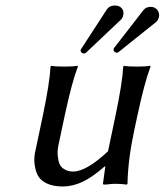

<svg xmlns="http://www.w3.org/2000/svg" viewBox="-20 -673 603 703"><path d="M562 -610.8Q559.1 -598.1 550.8 -591.8L413.6 -481.9Q411.1 -480 407.2 -480Q402.8 -480 398.9 -483.9Q395 -487.8 396 -493.2Q396 -495.6 397.5 -497.1L505.4 -636.2Q514.6 -647.9 531.7 -647.9Q547.4 -647.9 556.2 -636.5Q564.9 -625 562 -610.8ZM431.2 -617.2Q429.2 -607.4 422.9 -601.1L294.9 -480Q291 -477.1 286.6 -477.1Q281.7 -477.1 278.1 -481Q274.4 -484.9 275.4 -490.2Q275.4 -491.7 276.9 -493.2L371.6 -639.2Q380.9 -652.8 400.9 -652.8Q417 -652.8 425.8 -642.6Q434.6 -632.3 431.2 -617.2ZM363.8 -64Q315.4 -22 279.8 -6.1Q244.1 9.8 210 9.8Q174.3 9.8 150.6 -1.7Q127 -13.2 117.7 -32.2Q108.4 -51.3 106.2 -75.7Q104 -100.1 110.8 -126L136.7 -249Q162.1 -370.1 165 -429.2L168 -432.1Q181.2 -429.2 215.3 -429.2Q231 -429.2 243.2 -429.9Q255.4 -430.7 259.8 -431.6L264.6 -432.1L265.1 -429.2Q243.2 -372.1 216.8 -249L195.8 -149.9Q189.5 -123.5 191.2 -105Q192.9 -86.4 197.3 -74.7Q201.7 -63 210.9 -56.4Q220.2 -49.8 228.8 -47.4Q237.3 -44.9 247.6 -44.9Q296.4 -44.9 375.5 -119.1L402.8 -249Q428.2 -370.1 431.2 -429.2L433.6 -432.1Q446.8 -429.2 481 -429.2Q496.6 -429.2 509 -429.9Q521.5 -430.7 526.4 -431.6L530.8 -432.1L531.2 -429.2Q509.3 -372.1 482.9 -249L470.7 -191.9Q448.7 -88.9 446.8 0L444.3 2.9Q425.3 0 400.4 0Q392.6 0 365.2 2.9Q360.8 2.9 358.6 2.2Q356.4 1.5 356.9 0L365.7 -64Z"/></svg>

Font: Linux Biolinum G
Style: Italic
Weight: 400
Italic angle: -12°
Designer: Philipp H. Poll
Foundry: Philipp H. Poll
Version: Version 0.5.1